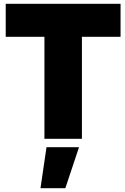

<svg xmlns="http://www.w3.org/2000/svg" viewBox="-20 -723 653 1000"><path d="M607.9 -703.1H9.8V-531.2H211.4V0H406.7V-531.2H607.9ZM190.9 257.3H320.3L391.6 43.5H222.2Z"/></svg>

Font: Wand UI Pro Black
Style: Regular
Weight: 900
Designer: Andreas Faust
Version: Version 1.003;FEAKit 1.0